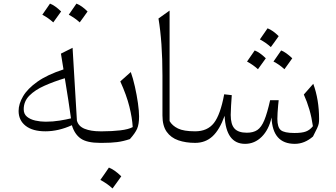

<svg xmlns="http://www.w3.org/2000/svg" viewBox="-20 -791 1858 1063"><path d="M331.5 -406.7 317.4 -494.1 381.8 -526.4 405.8 -123.5Q414.1 -91.8 448.7 -77.9Q483.4 -64 534.2 -64H534.7V0H534.2Q461.9 0 427.5 -23.7Q393.1 -47.4 377.9 -97.7Q303.2 -64 231.4 -64Q160.6 -64 121.8 -94.5Q83 -125 83 -176.8Q83 -215.8 107.7 -257.8Q132.3 -299.8 187 -338.6Q241.7 -377.4 331.5 -406.7ZM338.9 -357.9Q277.8 -339.4 225.8 -316.2Q173.8 -293 142.6 -261.5Q111.3 -230 111.3 -186Q111.3 -159.7 129.4 -144.8Q147.5 -129.9 175.5 -123.5Q203.6 -117.2 232.9 -117.2Q272.9 -117.2 310.3 -123.3Q347.7 -129.4 373 -135.7Q366.2 -186 358.4 -235.6Q350.6 -285.2 338.9 -357.9ZM274.9 -667Q249 -690.9 214.4 -709.5Q236.8 -740.7 256.8 -771Q284.2 -760.7 318.4 -727.5Q299.8 -700.7 274.9 -667ZM360.8 -709.5Q380.9 -737.8 403.3 -771Q433.1 -759.3 464.8 -727.5Q454.1 -712.4 443.4 -697.3Q432.6 -682.1 421.4 -667Q395.5 -690.9 360.8 -709.5Z M583 136.7Q597.7 142.6 614.5 154.1Q631.3 165.5 651.4 185.1Q639.6 201.7 627.7 218.5Q615.7 235.4 603 252.4Q587.9 238.3 570.6 226.3Q553.2 214.4 535.6 205.1Q547.9 188 559.3 171.4Q570.8 154.8 583 136.7ZM534.7 0Q520 0 520 -30.8V-33.2Q520 -64 534.7 -64H548.8Q599.6 -64 645.8 -69.3Q691.9 -74.7 714.8 -87.4Q711.9 -138.2 696.3 -200.9Q680.7 -263.7 646 -340.3L704.1 -392.1Q716.3 -358.4 726.8 -311.8Q737.3 -265.1 743.7 -220.2Q750 -175.3 750 -146.5Q750 -103.5 739.3 -78.6Q728.5 -53.7 699.2 -21Q663.1 -8.8 629.2 -4.4Q595.2 0 546.4 0Z M918.9 -732.4V-120.6Q933.6 -95.2 965.3 -79.6Q997.1 -64 1060.1 -64H1060.5V0H1060.1Q1008.3 0 967.3 -14.2Q926.3 -28.3 902.8 -61.5Q879.4 -94.7 879.4 -151.9V-372.1Q879.4 -466.8 873.8 -545.7Q868.2 -624.5 857.4 -688.5Z M1612.3 5.4Q1488.8 5.4 1483.4 -140.6Q1468.3 -72.8 1429 -33.7Q1389.6 5.4 1336.9 5.4Q1231 5.4 1223.6 -149.9Q1195.8 -72.3 1156.5 -36.1Q1117.2 0 1060.5 0Q1045.9 0 1045.9 -30.8V-33.2Q1045.9 -64 1060.5 -64Q1128.4 -64 1164.3 -109.9Q1200.2 -155.8 1221.2 -269L1263.2 -264.2Q1261.2 -238.3 1259.3 -205.1Q1257.3 -171.9 1257.3 -154.8Q1257.3 -102.5 1278.3 -79.3Q1299.3 -56.2 1346.7 -56.2Q1382.3 -56.2 1404.8 -71.3Q1427.2 -86.4 1443.4 -125.5Q1459.5 -164.6 1475.6 -236.3H1522.9Q1521.5 -225.6 1519.8 -206.3Q1518.1 -187 1516.8 -166.7Q1515.6 -146.5 1515.6 -132.8Q1515.6 -86.4 1534.7 -70.6Q1553.7 -54.7 1609.9 -54.7Q1651.9 -54.7 1673.8 -63Q1695.8 -71.3 1712.4 -92.3Q1705.6 -140.6 1692.9 -184.3Q1680.2 -228 1662.1 -267.6L1714.4 -327.1Q1746.6 -238.8 1746.6 -132.8Q1746.6 -118.2 1744.9 -107.9Q1743.2 -97.7 1736.1 -82Q1729 -66.4 1712.9 -35.2Q1666 5.4 1612.3 5.4ZM1494.1 -450.2Q1498.5 -456.1 1536.6 -511.7Q1562 -502.4 1598.1 -468.3Q1587.9 -453.6 1576.9 -438.5Q1565.9 -423.3 1554.7 -407.7Q1526.4 -434.1 1494.1 -450.2ZM1408.2 -407.7Q1382.3 -431.6 1347.7 -450.2Q1369.6 -481.9 1390.1 -511.7Q1417.5 -501.5 1451.7 -468.3Q1437 -447.3 1408.2 -407.7ZM1418.9 -572.8Q1423.8 -579.6 1461.4 -634.3Q1491.2 -622.6 1522.9 -590.8Q1512.2 -575.7 1502.2 -561.5Q1492.2 -547.4 1479.5 -530.3Q1453.6 -554.2 1418.9 -572.8Z"/></svg>

Font: Pinar DS1-Light
Style: Regular
Weight: 300
Designer: Amin Abedi
Version: Version 2.000